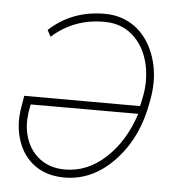

<svg xmlns="http://www.w3.org/2000/svg" viewBox="-45 -580 583 632"><g transform="rotate(5 247.0 -264.0)"><path d="M278.8 -538.1Q328.1 -537.6 366.9 -513.2Q405.8 -488.8 429 -443.8Q452.1 -398.9 455.6 -343.3Q457 -313 452.6 -283.7L449.2 -263.7Q428.7 -143.6 356.4 -66.7Q284.2 10.3 190.4 10.3Q133.8 10.3 94 -17.3Q54.2 -44.9 36.6 -95.5Q19 -146 28.8 -205.6L35.6 -246.1L418 -245.6L419.9 -252.4L426.3 -283.7Q433.1 -322.3 428.2 -362.8Q418.9 -430.2 379.2 -470.7Q339.4 -511.2 279.3 -511.7Q177.2 -512.7 105 -447.3L93.3 -468.8Q169.4 -539.1 278.8 -538.1ZM189.9 -16.1Q264.2 -16.1 324.5 -72Q384.8 -127.9 414.6 -219.7H59.1Q48.3 -169.9 54.2 -134.3Q63 -80.1 99.1 -48.1Q135.3 -16.1 189.9 -16.1Z"/></g></svg>

Font: Roboto Thin
Style: Italic
Weight: 250
Italic angle: -12°
Designer: Google
Version: Version 2.134; 2016